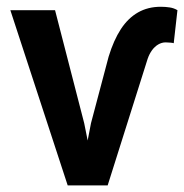

<svg xmlns="http://www.w3.org/2000/svg" viewBox="-20 -559 555 579"><path d="M254.4 -187.5 307.6 -388.2Q322.8 -438 344.5 -471.2Q366.2 -504.4 396.2 -521.5Q426.3 -538.6 464.8 -538.6Q479 -538.6 491.7 -536.6Q504.4 -534.7 515.1 -528.3L503.9 -428.7Q502 -429.7 493.9 -430.4Q485.8 -431.2 479.5 -431.2Q467.8 -431.2 457 -424.8Q446.3 -418.5 438.2 -407.2Q430.2 -396 425.3 -381.8L304.7 0H218.3ZM146 -528.3 233.9 -187.5 271.5 0H184.1L11.2 -528.3Z"/></svg>

Font: Roboto SemiBold
Style: Regular
Weight: 600
Designer: Christian Robertson
Foundry: Google
Version: Version 3.009; 2024